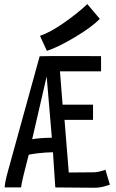

<svg xmlns="http://www.w3.org/2000/svg" viewBox="-20 -902 558 924"><path d="M172.4 -729.5Q220.7 -745.6 286.6 -791.5Q352.5 -837.4 400.4 -882.3L460.4 -811Q420.9 -771 340.3 -722.9Q259.8 -674.8 205.6 -657.2ZM229.5 -239.3 204.6 -534.2 134.8 -231.9Q168.5 -238.3 229.5 -239.3ZM234.9 -169.4Q199.7 -168.5 170.7 -165.3Q141.6 -162.1 129.9 -159.7L118.2 -157.2L93.3 -59.1Q81.5 -8.8 81.5 0H2.4Q3.4 -24.9 18.1 -77.6L170.9 -631.3Q201.2 -632.3 302.2 -632.3Q344.2 -632.3 395.3 -632.1Q446.3 -631.8 466.3 -631.8V-558.6H268.6L281.2 -398.4H427.7V-325.2H290.5L311 -71.8L430.2 -72.8Q442.4 -72.8 456.5 -75.9Q470.7 -79.1 479 -82L487.3 -85.4L508.8 -13.2Q503.9 -11.7 492.9 -8.3Q481.9 -4.9 475.6 -3.2Q469.2 -1.5 457.8 0Q446.3 1.5 434.1 1.5H431.2L246.1 0Z"/></svg>

Font: FantasqueSansM Nerd Font
Style: Regular
Weight: 400
Monospace: yes
Designer: Jany Belluz
Version: Version 1.8.0 ; ttfautohint (v1.8.2);Nerd Fonts 3.4.0